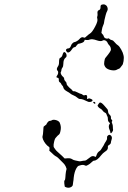

<svg xmlns="http://www.w3.org/2000/svg" viewBox="-20 -744 593 888"><path d="M222 -189Q229 -192 244 -187Q253 -183 256 -177Q263 -161 261 -146Q258 -125 253 -122Q251 -121 246 -116Q241 -111 238 -107Q232 -102 228 -76Q227 -65 230 -61.5Q233 -58 235.5 -53.5Q238 -49 246.5 -41.5Q255 -34 267 -23L279 -11L292 -12Q306 -13 313 -8Q320 -3 330 -1.5Q340 0 344.5 1.5Q349 3 357 1Q365 -1 371.5 -1Q378 -1 390 -11.5Q402 -22 409 -22Q416 -22 418 -20Q423 -14 427 -28Q431 -39 438.5 -44Q446 -49 448 -53.5Q450 -58 454.5 -64Q459 -70 461.5 -76Q464 -82 470 -90.5Q476 -99 475 -105.5Q474 -112 478 -116Q486 -125 494 -116Q500 -109 496 -98Q493 -89 493 -85Q493 -79 484 -73Q478 -70 479 -65Q481 -51 465 -42Q456 -36 448 -26Q429 -1 415 -1Q411 -1 403.5 6.5Q396 14 387 19L378 23L370 20Q362 17 350 21Q342 23 340 25Q338 27 334 33Q324 50 321 77Q320 91 318.5 97.5Q317 104 317 109.5Q317 115 312 119Q301 127 288 123Q280 120 279.5 119Q279 118 277.5 105.5Q276 93 279 90Q282 87 282.5 75Q283 63 285 50L288 37L284 26Q279 16 273.5 11Q268 6 257.5 -5Q247 -16 243.5 -18Q240 -20 235 -23Q230 -26 219 -37L208 -47L209 -55Q210 -63 206 -65Q198 -70 190.5 -79.5Q183 -89 179 -99Q175 -109 177 -115Q179 -121 180 -139Q181 -157 182 -158.5Q183 -160 189 -164Q195 -168 195 -169.5Q195 -171 200 -178Q205 -185 210.5 -185Q216 -185 222 -189ZM443 -270Q450 -270 462 -256Q470 -246 475 -241Q480 -236 480 -228Q480 -220 487 -213.5Q494 -207 493 -200.5Q492 -194 496 -191Q502 -186 497 -181Q496 -179 499 -172.5Q502 -166 502 -157Q502 -148 503 -144.5Q504 -141 499 -133.5Q494 -126 492 -128Q490 -130 490 -133.5Q490 -137 487 -143Q480 -159 486 -169L489 -174L484 -179Q479 -184 479 -193Q479 -202 476.5 -206Q474 -210 472.5 -215.5Q471 -221 465.5 -223Q460 -225 455 -232Q450 -239 444.5 -241.5Q439 -244 434.5 -249.5Q430 -255 432 -257.5Q434 -260 437 -265Q440 -270 443 -270ZM419 -264Q417 -264 414 -266.5Q411 -269 411 -271Q411 -273 414 -273Q417 -273 419 -271.5Q421 -270 421 -267Q421 -264 419 -264ZM273 -500Q277 -507 284 -499Q288 -494 288 -487Q288 -480 283 -477Q273 -469 273 -449Q273 -437 268.5 -431Q264 -425 264 -420Q264 -415 261.5 -411Q259 -407 263 -399.5Q267 -392 272 -388.5Q277 -385 277 -379Q277 -373 282.5 -368Q288 -363 288 -357Q288 -351 299.5 -340Q311 -329 312 -329Q313 -329 315 -325Q317 -321 321.5 -322Q326 -323 338.5 -316.5Q351 -310 354 -310Q357 -310 362 -306Q367 -302 369 -303Q377 -306 380.5 -303.5Q384 -301 383 -293Q382 -286 384.5 -286Q387 -286 388 -287.5Q389 -289 392 -289Q394 -289 396.5 -288Q399 -287 401.5 -286Q404 -285 406 -283.5Q408 -282 408 -281Q408 -275 399.5 -273Q391 -271 384 -275Q362 -286 353 -286Q346 -285 338 -292Q330 -299 320 -303Q310 -307 305 -311.5Q300 -316 292 -320Q275 -329 273 -339Q272 -345 268.5 -348Q265 -351 263 -356Q261 -361 257 -363Q251 -366 252 -377Q252 -383 248 -384Q236 -385 245 -396Q248 -400 249 -406.5Q250 -413 246 -417Q239 -424 248 -437Q253 -444 253 -455Q253 -476 259 -477Q261 -477 264.5 -481Q268 -485 269 -490Q271 -497 273 -500ZM453 -723Q463 -725 468 -721Q476 -717 478 -705Q479 -698 475.5 -692.5Q472 -687 468.5 -673.5Q465 -660 463 -651Q461 -642 461 -638.5Q461 -635 457 -626.5Q453 -618 451 -605L449 -592L453 -587Q458 -583 460 -576Q462 -569 469 -566.5Q476 -564 479.5 -566Q483 -568 486.5 -564Q490 -560 497 -558.5Q504 -557 509 -550Q519 -538 526 -534Q532 -530 540.5 -515Q549 -500 551 -489Q554 -478 551.5 -461.5Q549 -445 544 -441Q542 -439 538 -433Q534 -427 530 -426Q526 -425 521 -422Q513 -417 498 -419Q483 -421 473 -428Q465 -434 462 -445Q461 -447 462.5 -460Q464 -473 469 -478Q493 -507 493 -514Q493 -527 485 -535Q480 -540 478 -545Q475 -553 467.5 -556.5Q460 -560 454 -556Q446 -551 426 -558Q406 -565 395 -561Q389 -558 380 -559L372 -560L370 -555Q368 -549 358 -545.5Q348 -542 345 -542Q340 -542 332 -531Q330 -526 326 -526Q319 -526 312 -515Q303 -501 294 -501Q292 -501 288.5 -505Q285 -509 285 -512Q285 -515 288 -517.5Q291 -520 295 -520Q304 -520 308 -532Q310 -539 315.5 -544Q321 -549 323 -549Q327 -549 335 -553.5Q343 -558 347 -563Q357 -575 366 -571Q370 -569 372.5 -570Q375 -571 381 -577Q390 -585 395 -588Q406 -594 420 -621Q434 -647 430 -658Q428 -663 430 -668.5Q432 -674 431 -680Q429 -694 437 -697Q445 -699 445 -711Q444 -722 453 -723Z"/></svg>

Font: TT2020 Style D
Style: Italic
Weight: 400
Italic angle: -15°
Version: Version 0.2.000